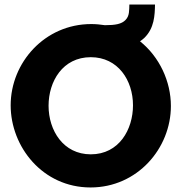

<svg xmlns="http://www.w3.org/2000/svg" viewBox="-20 -820 800 846"><path d="M597 -638C604 -643 611 -648 616 -653C660 -696 662 -752 663 -800H550C549 -774 551 -750 533 -732C516 -714 488 -709 442 -709C422 -712 403 -714 382 -714C177 -714 27 -544 27 -356C27 -173 168 6 379 6C585 6 733 -166 733 -353C733 -461 683 -569 597 -638ZM380 -140C259 -140 194 -245 194 -354C194 -461 256 -568 380 -568C500 -568 566 -466 566 -356C566 -250 505 -140 380 -140Z"/></svg>

Font: FIGSv2-sans-serif ExtraBold
Style: Regular
Weight: 800
Designer: Matt McInerney, Pablo Impallari, Rodrigo Fuenzalida,Mirko Velimirovic
Foundry: Matt McInerney, Pablo Impallari, Rodrigo Fuenzalida
Version: Version 4.021;hotconv 1.0.109;makeotfexe 2.5.65596